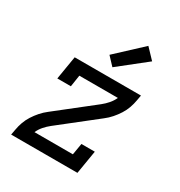

<svg xmlns="http://www.w3.org/2000/svg" viewBox="-182 -906 965 1031"><g transform="rotate(30 300.0 -390.5)"><path d="M38 0 44 -33Q48 -57 56.5 -81Q65 -105 79 -127Q93 -149 110.5 -169Q128 -189 149 -205L375 -383Q394 -398 410 -416.5Q426 -435 436 -457H197L186 -385H102L126 -530H537L531 -497Q527 -473 518.5 -449Q510 -425 496 -403Q482 -381 464.5 -361Q447 -341 426 -325L200 -147Q181 -132 165 -113.5Q149 -95 140 -74H378L390 -145H473L449 0ZM328 -585 281 -635 438 -781 497 -719Z"/></g></svg>

Font: Iosevka Curly Slab Extended
Style: Italic
Weight: 400
Width: 7
Italic angle: -9°
Monospace: yes
Designer: Belleve Invis
Foundry: Belleve Invis
Version: Version 11.1.0; ttfautohint (v1.8.3)